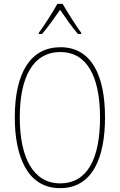

<svg xmlns="http://www.w3.org/2000/svg" viewBox="-20 -970 624 1000"><path d="M306 -950H279C255 -907 208 -833 182 -799V-793H199C229 -827 267 -882 293 -919C320 -880 355 -828 386 -793H403V-799C383 -825 332 -905 306 -950ZM527 -358C527 -576 457 -724 295 -724C141 -724 57 -594 57 -358C57 -164 118 10 293 10C467 10 527 -158 527 -358ZM83 -358C83 -569 152 -699 295 -699C430 -699 501 -576 501 -358C501 -141 434 -15 293 -15C155 -15 83 -146 83 -358Z"/></svg>

Font: Noto Sans Condensed Thin
Style: Regular
Weight: 100
Width: 3
Designer: Monotype Design Team
Foundry: Monotype Imaging Inc.
Version: Version 2.013